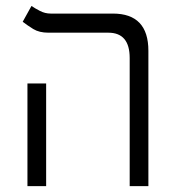

<svg xmlns="http://www.w3.org/2000/svg" viewBox="-20 -632 626 652"><path d="M420.4 0V-435.1Q420.4 -521 347.7 -521H144.5Q113.3 -521 93 -533.4Q72.8 -545.9 57.1 -558.1L86.9 -611.8Q98.1 -604 115.5 -595Q132.8 -585.9 152.3 -585.9H363.3Q483.9 -585.9 483.9 -459.5V0ZM73.2 0V-348.6H136.7V0Z"/></svg>

Font: Cascadia Mono PL Light
Style: Regular
Weight: 300
Monospace: yes
Designer: Aaron Bell
Foundry: Saja Typeworks
Version: Version 2404.023; ttfautohint (v1.8.4)